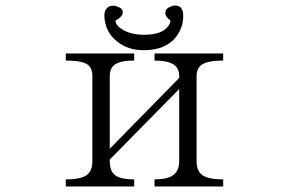

<svg xmlns="http://www.w3.org/2000/svg" viewBox="-20 -670 1040 691"><path d="M216.8 1H462.9V-24.4Q413.1 -24.4 393.6 -40Q375 -54.7 375 -89.8V-95.7L625 -349.6V-89.8Q625 -55.7 603.5 -40Q583 -24.4 536.1 -24.4V1H783.2V-24.4Q729.5 -24.4 708 -40Q687.5 -54.7 687.5 -89.8V-395.5Q687.5 -425.8 708 -438.5Q730.5 -452.1 783.2 -452.1V-477.5H536.1V-452.1Q582 -452.1 603.5 -438.5Q625 -425.8 625 -395.5V-389.6L375 -134.8V-395.5Q375 -425.8 394.5 -438.5Q415 -452.1 462.9 -452.1V-477.5H216.8V-452.1Q272.5 -452.1 293.9 -438.5Q312.5 -426.8 312.5 -395.5V-89.8Q312.5 -54.7 292 -40Q271.5 -24.4 216.8 -24.4ZM593.8 -595.7Q590.8 -577.1 573.2 -563.5Q548.8 -544.9 498 -544.9Q453.1 -544.9 422.9 -562.5Q396.5 -577.1 395.5 -595.7Q421.9 -610.4 421.9 -626Q421.9 -639.6 404.3 -645.5Q387.7 -653.3 373 -646.5Q356.4 -638.7 355.5 -614.3Q357.4 -555.7 400.4 -521.5Q439.5 -489.3 497.1 -489.3Q580.1 -489.3 617.2 -542Q643.6 -581.1 638.7 -624Q635.7 -643.6 621.1 -648.4Q607.4 -653.3 592.8 -645.5Q576.2 -639.6 575.2 -626Q573.2 -611.3 593.8 -595.7Z"/></svg>

Font: BatangChe
Style: Regular
Weight: 400
Monospace: yes
Version: Version 2.21